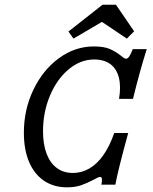

<svg xmlns="http://www.w3.org/2000/svg" viewBox="-20 -778 645 809"><path d="M80.6 -218.5Q80.6 -316.1 120.6 -399.6Q160.5 -483.1 228.2 -532.7Q296 -582.3 375 -582.3Q418.5 -582.3 443.1 -571.4Q467.7 -560.5 490.3 -542.7Q496 -537.9 501.2 -534.3Q506.5 -530.6 511.3 -530.6Q517.7 -530.6 524.2 -539.5Q530.6 -548.4 539.5 -571H598.4Q570.2 -483.1 540.3 -361.3H481.5Q490.3 -412.9 481 -450.4Q471.8 -487.9 445.2 -507.7Q418.5 -527.4 376.6 -527.4Q319.4 -527.4 269.8 -486.3Q220.2 -445.2 190.7 -375.4Q161.3 -305.6 161.3 -225Q161.3 -170.2 176.2 -130.6Q191.1 -91.1 219.4 -70.2Q247.6 -49.2 287.1 -49.2Q324.2 -49.2 357.3 -68.5Q390.3 -87.9 416.5 -125.8Q442.7 -163.7 461.3 -217.7H520.2Q475.8 -55.6 466.1 0H407.3Q410.5 -17.7 409.3 -25Q408.1 -32.3 401.6 -32.3Q397.6 -32.3 390.3 -29Q383.1 -25.8 375 -21Q347.6 -6.5 322.2 2.4Q296.8 11.3 262.1 11.3Q206.5 11.3 165.3 -16.5Q124.2 -44.4 102.4 -96Q80.6 -147.6 80.6 -218.5ZM268.5 -645.2 412.1 -758.1H468.5L545.2 -646L514.5 -615.3L384.7 -702.4L451.6 -710.5L289.5 -615.3Z"/></svg>

Font: Playfair Micro SmCond SmLight
Style: Italic
Weight: 360
Width: 4
Italic angle: -15.6°
Designer: Claus Eggers Sørensen
Foundry: Claus Eggers Sørensen
Version: Version 2.203;Glyphs 3.3 (3326)